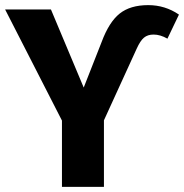

<svg xmlns="http://www.w3.org/2000/svg" viewBox="-27 -730 719 750"><path d="M215 0V-259L-7 -693H172L300 -388L370 -566Q399 -644 440.5 -677Q482 -710 552 -710Q618 -710 672 -673L627 -579Q599 -595 573 -595Q550 -595 535.5 -583Q521 -571 507 -540L379 -260V0Z"/></svg>

Font: FiraGO
Style: Bold
Weight: 700
Designer: bBox Type
Foundry: bBox Type GmbH
Version: Version 1.001;PS 001.001;hotconv 1.0.88;makeotf.lib2.5.64775